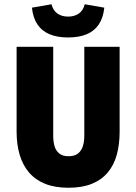

<svg xmlns="http://www.w3.org/2000/svg" viewBox="-20 -870 640 902"><path d="M302 12Q238 12 192 -6.5Q146 -25 116.5 -59.5Q87 -94 72.5 -142.5Q58 -191 58 -252V-650H230V-232Q230 -204 236.5 -182.5Q243 -161 259 -148.5Q275 -136 302 -136Q330 -136 346 -148.5Q362 -161 369 -182.5Q376 -204 376 -232V-650H542V-252Q542 -191 528.5 -142.5Q515 -94 486 -59.5Q457 -25 411.5 -6.5Q366 12 302 12ZM300 -694Q249 -694 213 -709Q177 -724 156 -755Q135 -786 130 -834L222 -850Q229 -821 249.5 -806.5Q270 -792 300 -792Q330 -792 350.5 -806.5Q371 -821 378 -850L470 -834Q465 -786 444 -755Q423 -724 387 -709Q351 -694 300 -694Z"/></svg>

Font: Source Code Pro ExtraLight Black
Style: Regular
Weight: 900
Monospace: yes
Version: Version 1.018;hotconv 1.0.116;makeotfexe 2.5.65601